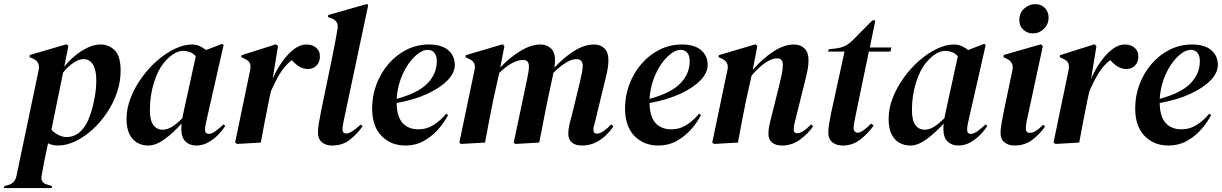

<svg xmlns="http://www.w3.org/2000/svg" viewBox="-82 -721 6179 971"><path d="M211 15Q185 15 161 4Q150 54 142 94Q134 134 128 170Q123 203 156 212L181 220L179 230H-62L-60 220L-41 215Q-6 205 1 170L114 -369Q121 -408 86 -424L67 -432L69 -443L254 -497L264 -489L243 -384Q282 -433 332.5 -464.5Q383 -496 427 -496Q468 -496 498 -467Q528 -438 528 -362Q528 -307 509.5 -253Q491 -199 458.5 -150.5Q426 -102 385 -65Q344 -28 299 -6.5Q254 15 211 15ZM340 -422Q317 -422 290 -404Q263 -386 237 -354L178 -65Q215 -28 255 -28Q314 -28 352 -90Q366 -114 378 -151Q390 -188 397.5 -231.5Q405 -275 405 -316Q405 -366 388.5 -394Q372 -422 340 -422Z M667 15Q639 15 614 2Q589 -11 573.5 -41Q558 -71 558 -120Q558 -173 579 -226.5Q600 -280 635 -328.5Q670 -377 713 -414.5Q756 -452 802 -474Q848 -496 889 -496Q909 -496 926.5 -488.5Q944 -481 960 -468L1041 -499L1049 -494L962 -111Q955 -83 955 -65Q955 -44 974 -44Q988 -44 1006.5 -57Q1025 -70 1049 -92L1057 -84Q1042 -60 1019.5 -37.5Q997 -15 969.5 0Q942 15 911 15Q877 15 856 -5.5Q835 -26 835 -69Q835 -83 836 -96Q796 -51 751.5 -18Q707 15 667 15ZM676 -165Q676 -112 693.5 -88.5Q711 -65 740 -65Q764 -65 788 -80Q812 -95 840 -123Q842 -135 845 -148L908 -436Q895 -452 877 -458Q859 -464 845 -464Q802 -464 755 -413Q718 -372 697 -305Q676 -238 676 -165Z M1117 7 1107 0 1183 -366Q1188 -392 1180 -404.5Q1172 -417 1153 -425L1138 -432L1140 -442L1314 -497L1324 -488L1297 -323Q1318 -371 1346 -410Q1374 -449 1405 -472.5Q1436 -496 1467 -496Q1498 -496 1517 -479.5Q1536 -463 1536 -436Q1536 -408 1519.5 -390Q1503 -372 1475 -372Q1453 -372 1433 -383.5Q1413 -395 1394 -417Q1359 -391 1334 -349.5Q1309 -308 1288 -259L1278 -213Q1267 -160 1257 -107Q1247 -54 1237 0Z M1598 15Q1565 15 1545.5 -2Q1526 -19 1526 -51Q1526 -69 1530 -94.5Q1534 -120 1542 -160L1599 -436Q1607 -474 1612.5 -505Q1618 -536 1625 -575Q1632 -615 1593 -629L1576 -635L1578 -645L1774 -701L1780 -694L1657 -114Q1654 -99 1652 -87.5Q1650 -76 1650 -68Q1650 -46 1669 -46Q1694 -46 1742 -91L1752 -83Q1727 -46 1689 -15.5Q1651 15 1598 15Z M1969 15Q1894 15 1847 -34Q1800 -83 1800 -173Q1800 -237 1822 -295Q1844 -353 1883.5 -398.5Q1923 -444 1975 -470Q2027 -496 2088 -496Q2151 -496 2184.5 -467.5Q2218 -439 2218 -392Q2218 -353 2181.5 -315Q2145 -277 2079 -246.5Q2013 -216 1924 -200Q1925 -131 1954 -99Q1983 -67 2034 -67Q2077 -67 2113 -90.5Q2149 -114 2174 -146L2184 -139Q2164 -100 2132.5 -65Q2101 -30 2060 -7.5Q2019 15 1969 15ZM2081 -469Q2058 -469 2031.5 -449Q2005 -429 1981.5 -394.5Q1958 -360 1942.5 -315.5Q1927 -271 1924 -221Q2034 -251 2080.5 -300Q2127 -349 2127 -411Q2127 -441 2114 -455Q2101 -469 2081 -469Z M2371 0 2249 7 2241 0 2318 -368Q2327 -408 2290 -423L2272 -432L2274 -442L2460 -497L2469 -488L2448 -380Q2499 -433 2552 -464.5Q2605 -496 2651 -496Q2683 -496 2704 -476.5Q2725 -457 2725 -416Q2725 -407 2724 -398Q2723 -389 2722 -379Q2772 -433 2823.5 -464.5Q2875 -496 2922 -496Q2954 -496 2974.5 -476.5Q2995 -457 2995 -416Q2995 -395 2991 -372.5Q2987 -350 2981 -326L2929 -112Q2925 -96 2922 -85Q2919 -74 2919 -66Q2919 -45 2936 -45Q2951 -45 2969.5 -57.5Q2988 -70 3010 -92L3020 -82Q3006 -60 2983 -37.5Q2960 -15 2929.5 0Q2899 15 2861 15Q2828 15 2810 -0.5Q2792 -16 2792 -44Q2792 -65 2797 -87.5Q2802 -110 2809 -134L2850 -303Q2856 -329 2860.5 -351Q2865 -373 2865 -387Q2865 -422 2833 -422Q2787 -422 2717 -353Q2716 -351 2715.5 -348.5Q2715 -346 2715 -343L2687 -213Q2676 -160 2666 -107Q2656 -54 2645 0L2524 7L2516 0L2583 -317Q2587 -337 2590 -354.5Q2593 -372 2593 -385Q2593 -418 2563 -418Q2512 -418 2443 -353L2412 -213Q2401 -160 2391 -107Q2381 -54 2371 0Z M3248 15Q3173 15 3126 -34Q3079 -83 3079 -173Q3079 -237 3101 -295Q3123 -353 3162.5 -398.5Q3202 -444 3254 -470Q3306 -496 3367 -496Q3430 -496 3463.5 -467.5Q3497 -439 3497 -392Q3497 -353 3460.5 -315Q3424 -277 3358 -246.5Q3292 -216 3203 -200Q3204 -131 3233 -99Q3262 -67 3313 -67Q3356 -67 3392 -90.5Q3428 -114 3453 -146L3463 -139Q3443 -100 3411.5 -65Q3380 -30 3339 -7.5Q3298 15 3248 15ZM3360 -469Q3337 -469 3310.5 -449Q3284 -429 3260.5 -394.5Q3237 -360 3221.5 -315.5Q3206 -271 3203 -221Q3313 -251 3359.5 -300Q3406 -349 3406 -411Q3406 -441 3393 -455Q3380 -469 3360 -469Z M3529 7 3520 0 3597 -368Q3606 -407 3569 -424L3552 -432L3553 -442L3739 -497L3748 -489L3725 -368Q3777 -427 3831 -461.5Q3885 -496 3933 -496Q3965 -496 3986 -476.5Q4007 -457 4007 -416Q4007 -395 4003 -372.5Q3999 -350 3993 -326L3940 -113Q3936 -97 3934 -86.5Q3932 -76 3932 -68Q3932 -47 3949 -47Q3977 -47 4020 -92L4030 -82Q4005 -45 3964 -15Q3923 15 3873 15Q3840 15 3822 -0.5Q3804 -16 3804 -44Q3804 -65 3809 -87.5Q3814 -110 3820 -134L3859 -290Q3867 -322 3872 -347Q3877 -372 3877 -393Q3877 -411 3869 -418.5Q3861 -426 3847 -426Q3823 -426 3790.5 -405Q3758 -384 3719 -339L3691 -213Q3680 -160 3670 -107Q3660 -54 3650 0Z M4179 15Q4148 15 4127.5 -1.5Q4107 -18 4107 -50Q4107 -70 4111 -93.5Q4115 -117 4120 -144L4189 -460H4106L4109 -472L4145 -476Q4173 -479 4194 -490Q4215 -501 4234 -521L4330 -618H4345L4317 -481H4426L4421 -460H4312L4243 -127Q4239 -108 4237 -94.5Q4235 -81 4235 -72Q4235 -62 4241 -56Q4247 -50 4254 -50Q4268 -50 4284 -61.5Q4300 -73 4324 -96L4336 -86Q4311 -49 4271 -17Q4231 15 4179 15Z M4521 15Q4493 15 4468 2Q4443 -11 4427.5 -41Q4412 -71 4412 -120Q4412 -173 4433 -226.5Q4454 -280 4489 -328.5Q4524 -377 4567 -414.5Q4610 -452 4656 -474Q4702 -496 4743 -496Q4763 -496 4780.5 -488.5Q4798 -481 4814 -468L4895 -499L4903 -494L4816 -111Q4809 -83 4809 -65Q4809 -44 4828 -44Q4842 -44 4860.5 -57Q4879 -70 4903 -92L4911 -84Q4896 -60 4873.5 -37.5Q4851 -15 4823.5 0Q4796 15 4765 15Q4731 15 4710 -5.5Q4689 -26 4689 -69Q4689 -83 4690 -96Q4650 -51 4605.5 -18Q4561 15 4521 15ZM4530 -165Q4530 -112 4547.5 -88.5Q4565 -65 4594 -65Q4618 -65 4642 -80Q4666 -95 4694 -123Q4696 -135 4699 -148L4762 -436Q4749 -452 4731 -458Q4713 -464 4699 -464Q4656 -464 4609 -413Q4572 -372 4551 -305Q4530 -238 4530 -165Z M5142 -552Q5114 -552 5093.5 -570.5Q5073 -589 5073 -620Q5073 -655 5097.5 -677.5Q5122 -700 5153 -700Q5183 -700 5202 -681Q5221 -662 5221 -632Q5221 -598 5197 -575Q5173 -552 5142 -552ZM5049 15Q5018 15 4998 -1Q4978 -17 4978 -48Q4978 -66 4982 -91Q4986 -116 4991 -141L5038 -366Q5047 -407 5009 -424L4993 -432L4994 -443L5182 -497L5192 -488L5114 -126Q5110 -108 5108 -95.5Q5106 -83 5106 -71Q5106 -49 5126 -49Q5141 -49 5156 -58.5Q5171 -68 5194 -90L5203 -81Q5178 -44 5139.5 -14.5Q5101 15 5049 15Z M5256 7 5246 0 5322 -366Q5327 -392 5319 -404.5Q5311 -417 5292 -425L5277 -432L5279 -442L5453 -497L5463 -488L5436 -323Q5457 -371 5485 -410Q5513 -449 5544 -472.5Q5575 -496 5606 -496Q5637 -496 5656 -479.5Q5675 -463 5675 -436Q5675 -408 5658.5 -390Q5642 -372 5614 -372Q5592 -372 5572 -383.5Q5552 -395 5533 -417Q5498 -391 5473 -349.5Q5448 -308 5427 -259L5417 -213Q5406 -160 5396 -107Q5386 -54 5376 0Z M5828 15Q5753 15 5706 -34Q5659 -83 5659 -173Q5659 -237 5681 -295Q5703 -353 5742.5 -398.5Q5782 -444 5834 -470Q5886 -496 5947 -496Q6010 -496 6043.5 -467.5Q6077 -439 6077 -392Q6077 -353 6040.5 -315Q6004 -277 5938 -246.5Q5872 -216 5783 -200Q5784 -131 5813 -99Q5842 -67 5893 -67Q5936 -67 5972 -90.5Q6008 -114 6033 -146L6043 -139Q6023 -100 5991.5 -65Q5960 -30 5919 -7.5Q5878 15 5828 15ZM5940 -469Q5917 -469 5890.5 -449Q5864 -429 5840.5 -394.5Q5817 -360 5801.5 -315.5Q5786 -271 5783 -221Q5893 -251 5939.5 -300Q5986 -349 5986 -411Q5986 -441 5973 -455Q5960 -469 5940 -469Z"/></svg>

Font: DeepMind Serif Display
Style: Italic
Weight: 400
Italic angle: -12°
Designer: Frank Grießhammer / Modifications: Colophon Foundry
Foundry: Colophon Foundry
Version: Version 5.003; ttfautohint (v1.8.2)